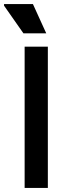

<svg xmlns="http://www.w3.org/2000/svg" viewBox="-49 -931 331 951"><path d="M73 0V-700H188V0ZM180 -766H67L-29 -903V-911H114Z"/></svg>

Font: Fustat
Style: Bold
Weight: 700
Designer: Mohamed Gaber, Khaled Hosny, Laura Garcia Mut
Foundry: Kief Type Foundry, Alif Type Foundry, Hard Type Foundry
Version: Version 1.007